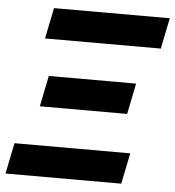

<svg xmlns="http://www.w3.org/2000/svg" viewBox="-51 -745 723 793"><g transform="rotate(5 310.5 -349.0)"><path d="M115 -570 141 -698H621L595 -570ZM118 -289 144 -417H506L480 -289ZM1 0 27 -128H507L481 0Z"/></g></svg>

Font: IBM Plex Sans
Style: Bold Italic
Weight: 700
Italic angle: -11.31°
Designer: Mike Abbink, Paul van der Laan, Pieter van Rosmalen
Foundry: Bold Monday
Version: Version 3.201